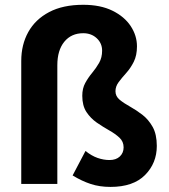

<svg xmlns="http://www.w3.org/2000/svg" viewBox="-20 -752 689 785"><path d="M431.6 12.2Q387.2 12.2 350.8 0.2Q314.5 -11.7 276.9 -34.7L329.6 -134.8Q354.5 -114.7 379.2 -106.2Q403.8 -97.7 427.7 -97.7Q454.6 -97.7 470 -112.3Q485.4 -127 485.4 -149.4Q485.4 -173.3 468.3 -189.2Q451.2 -205.1 426 -219.2Q400.9 -233.4 375.7 -250.7Q350.6 -268.1 333.5 -293.9Q316.4 -319.8 316.4 -360.4Q316.4 -390.6 328.6 -412.8Q340.8 -435.1 356.9 -454.3Q373 -473.6 385.3 -495.1Q397.5 -516.6 397.5 -544.9Q397.5 -575.2 375.5 -595.7Q353.5 -616.2 320.3 -616.2Q271.5 -616.2 242.9 -581.3Q214.4 -546.4 214.4 -485.4V0H66.9V-502.9Q66.9 -569.3 95.7 -621.1Q124.5 -672.9 180.9 -702.6Q237.3 -732.4 320.3 -732.4Q390.6 -732.4 439.7 -708.3Q488.8 -684.1 514.4 -645.3Q540 -606.4 540 -562.5Q540 -525.4 526.9 -499.3Q513.7 -473.1 496.1 -453.6Q478.5 -434.1 465.3 -416.5Q452.1 -398.9 452.1 -378.9Q452.1 -358.4 469.2 -344.2Q486.3 -330.1 511.5 -316.2Q536.6 -302.2 561.8 -283Q586.9 -263.7 604 -233.4Q621.1 -203.1 621.1 -155.3Q621.1 -85 573 -36.4Q524.9 12.2 431.6 12.2Z"/></svg>

Font: Akatab Black
Style: Regular
Weight: 900
Designer: SIL Global
Foundry: SIL Global
Version: Version 4.000